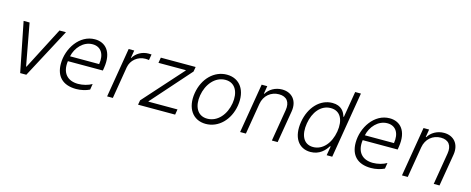

<svg xmlns="http://www.w3.org/2000/svg" viewBox="-36 -1378 5009 2041"><g transform="rotate(15 2468.5 -357.5)"><path d="M551.1 -545.5H479.8L240.8 -83.5H236.2L150.9 -545.5H85.2L193.5 0H261Z M869.3 -552.9C701 -552.9 585.2 -377.1 585.2 -208.5C585.2 -74.6 658.4 9.6 810.7 9.6C863.6 9.6 918 -3.6 957.4 -23.1L967.7 -87.4C927.9 -63.6 869.3 -48.3 816.4 -48.3C698.2 -48.3 632.1 -122.9 650.6 -253.9H1035.5L1040.5 -285.2C1069.6 -467.7 984.7 -552.9 869.3 -552.9ZM979.8 -309.7H659.4C679.3 -405.9 757.1 -495.4 859 -495.4C952.8 -495.4 998.2 -420.1 979.8 -309.7Z M1150.2 0H1213.4L1271.7 -352.3C1285.5 -433.2 1356.9 -491.8 1442.1 -491.8C1459.2 -491.8 1474.4 -489 1480.1 -488.3L1491.1 -552.6C1482.6 -553.6 1468.4 -553.6 1457.7 -553.6C1389.2 -553.6 1323.5 -516.7 1293 -461.6H1288.4L1302.6 -545.5H1241.1Z M1490.8 0H1898.8L1908.7 -59.7H1588.8L1589.5 -64.3L1969.5 -493.3L1978.3 -545.5H1595.2L1585.2 -485.8H1886.4L1885.7 -481.2L1499.6 -50.1Z M2237.2 11.4C2376.4 11.4 2491.8 -101.9 2518.8 -265.6C2546.2 -435 2465.9 -552.9 2322.1 -552.9C2183.2 -552.9 2067.8 -440 2040.8 -275.2C2013.1 -106.2 2093.8 11.4 2237.2 11.4ZM2238.3 -46.5C2127.5 -46.5 2082.4 -146 2102.3 -265.6C2122.5 -390.3 2206 -495.4 2321.4 -495.4C2432.2 -495.4 2476.9 -394.9 2457.4 -275.2C2437.1 -149.9 2354 -46.5 2238.3 -46.5Z M2614 0H2677.6L2734.4 -340.9C2750 -436.1 2822.4 -494.7 2910.9 -494.7C2996.8 -494.7 3036.9 -440.3 3021.7 -349.4L2963.4 0H3027L3086.3 -353.3C3106.9 -476.2 3035.9 -552.6 2930 -552.6C2853.7 -552.6 2789.8 -512.8 2758.2 -459.9H2752.5L2766.7 -545.5H2704.9Z M3389.9 11.4C3488.6 11.4 3545.5 -51.5 3576 -101.2H3583.5L3566.4 0H3627.8L3748.6 -727.3H3685.4L3637.8 -441.4H3632.1C3618.6 -490.4 3583.8 -552.9 3483.7 -552.9C3349.4 -552.9 3239.7 -439.3 3211.6 -271.3C3183.9 -101.9 3255.3 11.4 3389.9 11.4ZM3403.4 -46.5C3294.7 -46.5 3254.3 -145.2 3275.6 -272.4C3296.2 -398.1 3370.7 -495.4 3480.1 -495.4C3586.6 -495.4 3632.5 -403.1 3610.8 -272.4C3588.8 -140.6 3509.2 -46.5 3403.4 -46.5Z M4113.6 -552.9C3945.3 -552.9 3829.5 -377.1 3829.5 -208.5C3829.5 -74.6 3902.7 9.6 4055 9.6C4108 9.6 4162.3 -3.6 4201.7 -23.1L4212 -87.4C4172.2 -63.6 4113.6 -48.3 4060.7 -48.3C3942.5 -48.3 3876.4 -122.9 3894.9 -253.9H4279.8L4284.8 -285.2C4313.9 -467.7 4229 -552.9 4113.6 -552.9ZM4224.1 -309.7H3903.8C3923.7 -405.9 4001.4 -495.4 4103.3 -495.4C4197.1 -495.4 4242.5 -420.1 4224.1 -309.7Z M4395.2 0H4458.8L4515.6 -340.9C4531.2 -436.1 4603.7 -494.7 4692.1 -494.7C4778.1 -494.7 4818.2 -440.3 4802.9 -349.4L4744.7 0H4808.2L4867.5 -353.3C4888.1 -476.2 4817.1 -552.6 4711.3 -552.6C4634.9 -552.6 4571 -512.8 4539.4 -459.9H4533.7L4547.9 -545.5H4486.2Z"/></g></svg>

Font: TID UI Light
Style: Italic
Weight: 300
Italic angle: -9.39999°
Designer: The TID Project Authors
Foundry: Bakken & Bæck
Version: Version 1.001;hotconv 1.0.109;makeotfexe 2.5.65596